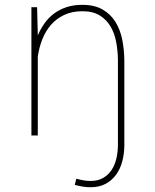

<svg xmlns="http://www.w3.org/2000/svg" viewBox="-20 -558 640 791"><path d="M135.7 -411.6Q147 -439 163.6 -462.2Q180.2 -485.4 202.6 -502.2Q225.1 -519 254.2 -528.6Q283.2 -538.1 319.3 -538.1Q369.1 -538.1 402.3 -519Q435.5 -500 455.3 -468.3Q475.1 -436.5 483.4 -395.5Q491.7 -354.5 492.2 -311V43.5Q491.7 76.7 483.6 107.2Q475.6 137.7 458.7 161.1Q441.9 184.6 415.8 199Q389.6 213.4 353 213.4Q336.4 213.4 320.3 210.7Q304.2 208 288.1 203.6L294.4 178.2Q308.6 182.1 323.2 184.8Q337.9 187.5 353 187.5Q383.8 187.5 405 175Q426.3 162.6 439.7 142.3Q453.1 122.1 459.2 96.2Q465.3 70.3 465.8 43.5V-312Q465.3 -348.6 458.7 -384.5Q452.1 -420.4 435.5 -448.7Q418.9 -477.1 390.9 -494.4Q362.8 -511.7 319.8 -511.7Q276.4 -511.7 244.1 -496.3Q211.9 -481 189.7 -455.3Q167.5 -429.7 154.3 -396Q141.1 -362.3 135.7 -325.2V0H109.4V-528.3H132.8L135.7 -415.5Z"/></svg>

Font: Roboto Mono Thin
Style: Regular
Weight: 250
Designer: Google
Version: Version 2.000985; 2015; ttfautohint (v1.3)